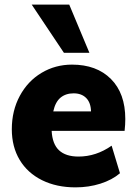

<svg xmlns="http://www.w3.org/2000/svg" viewBox="-20 -801 593 829"><path d="M521 -287Q521 -263 518 -236H203Q206 -179 235 -152Q264 -125 319 -125Q395 -125 462 -172L498 -53Q464 -24 413.5 -8Q363 8 306 8Q224 8 161.5 -23Q99 -54 65 -110.5Q31 -167 31 -243Q31 -323 65.5 -387Q100 -451 159.5 -486.5Q219 -522 291 -522Q397 -522 459 -460Q521 -398 521 -287ZM210 -320H373Q372 -358 352 -378Q332 -398 298 -398Q264 -398 241.5 -379.5Q219 -361 210 -320ZM117 -781H279L366 -573H256Z"/></svg>

Font: Muli Black
Style: Italic
Weight: 900
Italic angle: -4.541°
Designer: Vernon Adams
Foundry: Vernon Adams
Version: Version 2.001